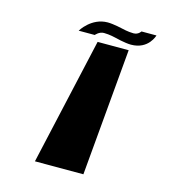

<svg xmlns="http://www.w3.org/2000/svg" viewBox="-102 -757 765 842"><g transform="rotate(15 280.5 -335.5)"><path d="M333 -615C333 -615 379 -603 407 -603C487 -603 505 -671 505 -671H437C437 -671 427 -654 405 -654C380 -654 353 -661 353 -661C353 -661 311 -671 284 -671C210 -671 170 -603 170 -603H243C243 -603 258 -622 280 -622C306 -622 333 -615 333 -615ZM404 -577H263L133 0H353Z"/></g></svg>

Font: Hussar Milosc
Style: Bold
Weight: 700
Foundry: Cannot Into Space Fonts
Version: Version 1.02